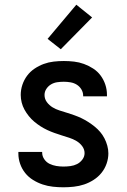

<svg xmlns="http://www.w3.org/2000/svg" viewBox="-20 -787 540 815"><path d="M249 8Q227 8 204.5 5.5Q182 3 161 -4Q140 -11 120.5 -23Q101 -35 87 -52.5Q73 -70 65.5 -91.5Q58 -113 58 -135V-142H159V-139Q159 -124 168 -111Q177 -98 190.5 -91.5Q204 -85 219 -82.5Q234 -80 249 -80Q264 -80 279 -82Q294 -84 307 -90.5Q320 -97 329.5 -109.5Q339 -122 339 -137Q339 -153 329 -166.5Q319 -180 304.5 -188.5Q290 -197 274.5 -202Q259 -207 243 -212Q227 -217 211.5 -222.5Q196 -228 181 -235Q166 -242 152 -251Q138 -260 125.5 -270.5Q113 -281 102.5 -294Q92 -307 84 -321.5Q76 -336 72 -352Q68 -368 68 -384Q68 -406 75 -427Q82 -448 95 -465.5Q108 -483 126.5 -495.5Q145 -508 165.5 -515.5Q186 -523 207.5 -525.5Q229 -528 251 -528Q273 -528 294.5 -525.5Q316 -523 336.5 -515.5Q357 -508 375.5 -496Q394 -484 407 -466.5Q420 -449 427 -428Q434 -407 434 -385V-378H333V-381Q333 -395 325.5 -407.5Q318 -420 306 -427.5Q294 -435 279.5 -437.5Q265 -440 251 -440Q237 -440 223 -438Q209 -436 197 -429Q185 -422 177 -410Q169 -398 169 -384Q169 -367 179 -353.5Q189 -340 203 -331.5Q217 -323 233 -318Q249 -313 265 -308Q281 -303 296.5 -297.5Q312 -292 326.5 -285Q341 -278 355 -269Q369 -260 382 -249.5Q395 -239 405.5 -226.5Q416 -214 423.5 -199.5Q431 -185 435.5 -168.5Q440 -152 440 -136Q440 -114 432.5 -92.5Q425 -71 411 -53.5Q397 -36 377.5 -23.5Q358 -11 337 -4Q316 3 293.5 5.5Q271 8 249 8ZM238 -578 182 -622 304 -767 371 -713Z"/></svg>

Font: Iosevka Term Semibold
Style: Regular
Weight: 600
Monospace: yes
Designer: Belleve Invis
Foundry: Belleve Invis
Version: Version 31.4.0